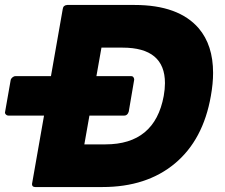

<svg xmlns="http://www.w3.org/2000/svg" viewBox="-105 -754 906 774"><path d="M396 -288H-71Q-77 -288 -81 -292Q-85 -296 -85 -300L-62 -431Q-61 -437 -55 -442Q-49 -447 -43 -447H424Q430 -447 433 -442.5Q436 -438 436 -433L414 -304Q409 -288 396 -288ZM320 -172Q519 -172 555 -367Q560 -395 560 -419Q560 -562 389 -562H304L235 -172ZM308 0H37Q24 0 24 -12Q24 -15 148 -718Q150 -733 166 -734H437Q615 -734 696 -640Q754 -572 754 -460Q754 -417 745 -367Q714 -190 600 -95Q486 0 308 0Z"/></svg>

Font: YamahaIndonesia935. App XBold
Style: Italic
Weight: 800
Italic angle: -10°
Designer: Dalton Maag Ltd
Foundry: Dalton Maag Ltd
Version: Version 1.002; January 01, 2024; Regular/Italic